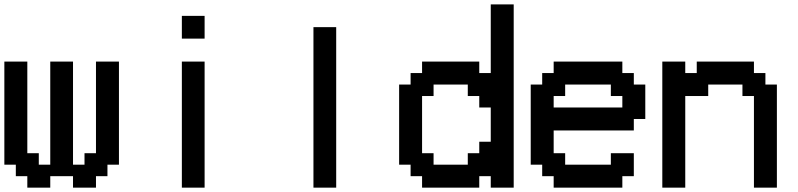

<svg xmlns="http://www.w3.org/2000/svg" viewBox="-20 -862 3667 882"><path d="M158.2 0H105.5V-26.4V-52.7H79.1H52.7V-79.1V-105.5H26.4H0V-341.8V-579.1H52.7H105.5V-368.2V-158.2H131.8H158.2V-131.8V-105.5H184.6H210.9V-341.8V-579.1H262.7H315.4V-341.8V-105.5H341.8H368.2V-131.8V-158.2H394.5H420.9V-368.2V-579.1H473.6H526.4V-341.8V-105.5H500H473.6V-79.1V-52.7H447.3H420.9V-26.4V0H368.2H315.4V-26.4V-52.7H262.7H210.9V-26.4V0Z M867.2 0H815.4V-289.1V-579.1H867.2H919.9V-289.1V0ZM867.2 -684.6H815.4V-737.3V-789.1H867.2H919.9V-737.3V-684.6Z M1471.7 0H1419.9V-368.2V-737.3H1471.7H1524.4V-368.2V0Z M2050.8 0H1918.9V-26.4V-52.7H1892.6H1866.2V-79.1V-105.5H1839.8H1813.5V-289.1V-473.6H1839.8H1866.2V-500V-526.4H1892.6H1918.9V-552.7V-579.1H2050.8H2181.6V-552.7V-526.4H2208H2234.4V-684.6V-841.8H2287.1H2339.8V-420.9V0H2287.1H2234.4V-26.4V-52.7H2208H2181.6V-26.4V0ZM2050.8 -105.5H2128.9V-131.8V-158.2H2155.3H2181.6V-184.6V-210.9H2208H2234.4V-289.1V-368.2H2208H2181.6V-394.5V-420.9H2155.3H2128.9V-447.3V-473.6H2050.8H1971.7V-447.3V-420.9H1945.3H1918.9V-289.1V-158.2H1945.3H1971.7V-131.8V-105.5Z M2680.7 0H2523.4V-26.4V-52.7H2497.1H2470.7V-79.1V-105.5H2444.3H2418V-289.1V-473.6H2444.3H2470.7V-500V-526.4H2497.1H2523.4V-552.7V-579.1H2680.7H2838.9V-552.7V-526.4H2865.2H2891.6V-500V-473.6H2918H2944.3V-394.5V-315.4H2918H2891.6V-289.1V-262.7H2707H2523.4V-210.9V-158.2H2549.8H2576.2V-131.8V-105.5H2680.7H2786.1V-131.8V-158.2H2838.9H2891.6V-105.5V-52.7H2865.2H2838.9V-26.4V0ZM2680.7 -368.2H2838.9V-394.5V-420.9H2812.5H2786.1V-447.3V-473.6H2680.7H2576.2V-447.3V-420.9H2549.8H2523.4V-394.5V-368.2Z M3075.2 0H3022.5V-289.1V-579.1H3075.2H3127.9V-552.7V-526.4H3154.3H3180.7V-552.7V-579.1H3311.5H3443.4V-552.7V-526.4H3469.7H3496.1V-500V-473.6H3522.5H3548.8V-237.3V0H3496.1H3443.4V-210.9V-420.9H3417H3390.6V-447.3V-473.6H3311.5H3233.4V-447.3V-420.9H3180.7H3127.9V-210.9V0Z"/></svg>

Font: VCR Jazz Mono
Style: Regular
Weight: 400
Version: Version 3.1